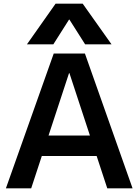

<svg xmlns="http://www.w3.org/2000/svg" viewBox="-20 -1020 750 1040"><path d="M12 0 271 -730H440L698 0H561L356 -624H354L149 0ZM154 -175V-286H557V-175ZM126 -780 281 -1000H428L584 -780H441L356 -914H354L269 -780Z"/></svg>

Font: M PLUS 1 Thin SemiBold
Style: Regular
Weight: 600
Version: Version 1.001